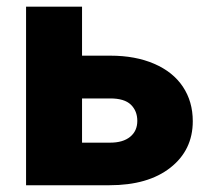

<svg xmlns="http://www.w3.org/2000/svg" viewBox="-20 -548 605 568"><path d="M222.7 -383.3H307.1Q380.4 -383.3 436 -359.4Q491.7 -335.4 521 -291.5Q550.3 -247.6 550.3 -189.5Q550.3 -104 484.1 -52Q418 0 303.7 0H57.1V-528.3H222.7ZM222.7 -256.8V-126H306.2Q343.8 -126 365 -143.3Q386.2 -160.6 386.2 -190.4Q386.2 -219.7 367.2 -238.3Q348.1 -256.8 306.2 -256.8Z"/></svg>

Font: Roboto
Style: Regular
Weight: 900
Designer: Google
Version: Version 2.001171; 2014